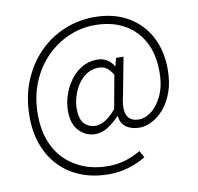

<svg xmlns="http://www.w3.org/2000/svg" viewBox="-92 -800 1093 1059"><g transform="rotate(-10 455.0 -270.0)"><path d="M433 164Q353 164 284.5 138.5Q216 113 165 63Q114 13 85.5 -59.5Q57 -132 57 -224Q57 -333 93 -421.5Q129 -510 191 -573.5Q253 -637 333.5 -670.5Q414 -704 502 -704Q610 -704 688.5 -659.5Q767 -615 810 -535.5Q853 -456 853 -350Q853 -279 834 -225Q815 -171 784 -134.5Q753 -98 716.5 -79Q680 -60 645 -60Q601 -60 571 -80.5Q541 -101 537 -144H535Q506 -113 471.5 -90Q437 -67 399 -67Q347 -67 309 -106Q271 -145 271 -219Q271 -261 285 -304.5Q299 -348 326 -386Q353 -424 391.5 -447Q430 -470 479 -470Q508 -470 531.5 -456.5Q555 -443 570 -417H572L583 -461H625L585 -250Q549 -105 650 -105Q686 -105 722 -133.5Q758 -162 782 -216Q806 -270 806 -346Q806 -417 785.5 -474.5Q765 -532 725 -573.5Q685 -615 628 -637.5Q571 -660 497 -660Q422 -660 351.5 -629.5Q281 -599 225 -542Q169 -485 136.5 -405Q104 -325 104 -227Q104 -146 128 -82Q152 -18 196.5 26.5Q241 71 302 95Q363 119 437 119Q491 119 537 104.5Q583 90 621 67L642 106Q594 134 542 149Q490 164 433 164ZM409 -112Q434 -112 463 -129.5Q492 -147 524 -185L558 -372Q539 -402 521 -413.5Q503 -425 478 -425Q442 -425 412.5 -406.5Q383 -388 363 -358Q343 -328 332 -292.5Q321 -257 321 -223Q321 -162 346.5 -137Q372 -112 409 -112Z"/></g></svg>

Font: Noto Sans HK Thin Light
Style: Regular
Weight: 300
Version: Version 2.004-H2;hotconv 1.0.118;makeotfexe 2.5.65603